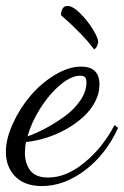

<svg xmlns="http://www.w3.org/2000/svg" viewBox="-52 -585 419 649"><path d="M284.2 -298.8Q284.2 -269 269.3 -240.7Q254.4 -212.4 229.5 -189.7Q204.6 -167 172.6 -148.9Q140.6 -130.9 105.5 -119.6Q70.3 -108.4 36.1 -105Q32.2 -87.4 32.2 -68.8Q32.2 -32.7 50.3 -8.8Q68.4 15.1 110.8 15.1Q172.4 15.1 234.1 -35.9Q295.9 -86.9 335 -162.1L347.2 -152.8Q306.6 -63.5 235.8 -9.8Q165 43.9 89.8 43.9Q31.2 43.9 -0.5 11.5Q-32.2 -21 -32.2 -71.8Q-32.2 -115.2 -8.8 -166.7Q14.6 -218.3 50.5 -260.7Q86.4 -303.2 133.1 -331.5Q179.7 -359.9 222.2 -359.9Q284.2 -359.9 284.2 -298.8ZM219.2 -329.1Q188.5 -329.1 151.4 -297.9Q114.3 -266.6 84.2 -219Q54.2 -171.4 41 -124Q70.3 -134.3 102.3 -151.4Q134.3 -168.5 166.5 -191.7Q198.7 -214.8 219.5 -245.4Q240.2 -275.9 240.2 -306.2Q240.2 -318.4 235.8 -323.7Q231.4 -329.1 219.2 -329.1ZM153.8 -534.2Q156.2 -564.9 175.8 -564.9Q194.3 -564.9 219.7 -539.3Q245.1 -513.7 262.5 -484.9Q279.8 -456.1 279.8 -443.8Q279.8 -438 276.1 -429.7Q272.5 -421.4 266.1 -418Q229 -468.3 153.8 -534.2Z"/></svg>

Font: Dancing Script OT
Style: Regular
Weight: 400
Foundry: Pablo Impallari. www.impallari.com
Version: Version 1.000